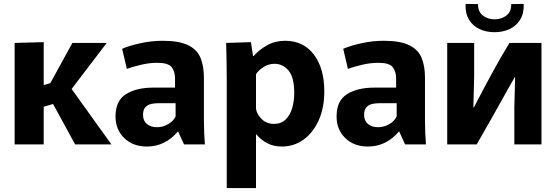

<svg xmlns="http://www.w3.org/2000/svg" viewBox="-20 -740 2853 984"><path d="M55 -520 204 -524V-304L238 -314L351 -520H527L347 -284L551 0H365L252 -207L204 -193V0H55Z M733 11Q661 11 616.5 -32.5Q572 -76 572 -143Q572 -224 625.5 -257.5Q679 -291 766 -291H877V-339Q877 -373 860 -395.5Q843 -418 787 -418Q744 -418 702.5 -408Q661 -398 630 -387L606 -490Q643 -506 699.5 -518.5Q756 -531 813 -531Q898 -531 944 -508.5Q990 -486 1007.5 -444Q1025 -402 1025 -343V-123Q1025 -92 1026.5 -58Q1028 -24 1030 0H923L893 -66H891Q861 -29 820.5 -9Q780 11 733 11ZM785 -88Q814 -88 841.5 -103.5Q869 -119 880 -144V-211H790Q773 -211 755.5 -207.5Q738 -204 725.5 -191Q713 -178 713 -151Q713 -121 733 -104.5Q753 -88 785 -88Z M1142 -344Q1142 -388 1141 -434.5Q1140 -481 1139 -520L1266 -524L1277 -453H1280Q1308 -485 1349 -508Q1390 -531 1441 -531Q1535 -531 1588.5 -460.5Q1642 -390 1642 -272Q1642 -186 1613 -122.5Q1584 -59 1535 -24Q1486 11 1425 11Q1381 11 1348 -7Q1315 -25 1293 -52H1292V224H1142ZM1384 -105Q1421 -105 1444 -127.5Q1467 -150 1477.5 -186.5Q1488 -223 1488 -264Q1488 -343 1459 -378Q1430 -413 1387 -413Q1357 -413 1331.5 -397Q1306 -381 1292 -360V-182Q1297 -153 1322 -129Q1347 -105 1384 -105Z M1866 11Q1794 11 1749.5 -32.5Q1705 -76 1705 -143Q1705 -224 1758.5 -257.5Q1812 -291 1899 -291H2010V-339Q2010 -373 1993 -395.5Q1976 -418 1920 -418Q1877 -418 1835.5 -408Q1794 -398 1763 -387L1739 -490Q1776 -506 1832.5 -518.5Q1889 -531 1946 -531Q2031 -531 2077 -508.5Q2123 -486 2140.5 -444Q2158 -402 2158 -343V-123Q2158 -92 2159.5 -58Q2161 -24 2163 0H2056L2026 -66H2024Q1994 -29 1953.5 -9Q1913 11 1866 11ZM1918 -88Q1947 -88 1974.5 -103.5Q2002 -119 2013 -144V-211H1923Q1906 -211 1888.5 -207.5Q1871 -204 1858.5 -191Q1846 -178 1846 -151Q1846 -121 1866 -104.5Q1886 -88 1918 -88Z M2272 0V-520H2410V-345L2406 -190H2409Q2456 -281 2500 -362Q2544 -443 2591 -520H2755V0H2616V-189L2620 -344H2618Q2598 -311 2550 -224Q2502 -137 2423 0ZM2515 -575Q2472 -575 2437.5 -591Q2403 -607 2383.5 -639.5Q2364 -672 2366 -720L2430 -719Q2429 -681 2454 -661Q2479 -641 2515 -641Q2551 -641 2576 -661Q2601 -681 2600 -719L2664 -720Q2666 -672 2646 -639.5Q2626 -607 2591.5 -591Q2557 -575 2515 -575Z"/></svg>

Font: Murecho SemiBold
Style: Regular
Weight: 600
Designer: Neil Summerour
Foundry: Positype
Version: Version 1.010; ttfautohint (v1.8.3)